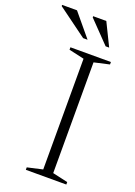

<svg xmlns="http://www.w3.org/2000/svg" viewBox="-240 -930 701 994"><g transform="rotate(20 110.0 -433.0)"><path d="M260.5 -13.5V0H37.5V-13.5L121.5 -32.5V-642.5L37.5 -661.5V-675H260.5V-661.5L176.5 -642.5V-32.5ZM107.5 -742H83L-78 -860V-866.5H4ZM226.5 -742H207L93 -860V-866.5H165.5Z"/></g></svg>

Font: Newsreader 24pt Light
Style: Regular
Weight: 300
Designer: Hugues Gentile
Foundry: Production Type
Version: Version 1.003